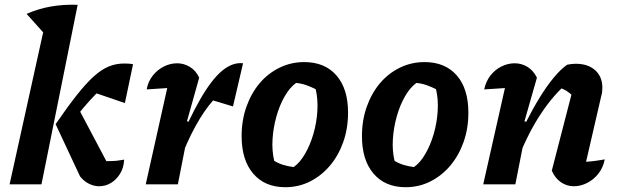

<svg xmlns="http://www.w3.org/2000/svg" viewBox="-20 -769 2585 801"><path d="M20 0 177 -711 304 -749 153 0ZM314 -33 212 -251 305 -321 449 -49 391 -95Q402 -96 412 -96.5Q422 -97 440 -97Q454 -97 468 -98.5Q482 -100 498 -103Q496 -68 480.5 -43.5Q465 -19 442.5 -5.5Q420 8 393 8Q373 8 352 -2Q331 -12 314 -33ZM212 -251Q262 -324 300.5 -372.5Q339 -421 371 -450Q403 -479 433.5 -491.5Q464 -504 497 -504Q508 -504 516.5 -503.5Q525 -503 535 -501L501 -339L352 -390L428 -420Q402 -399 377.5 -374Q353 -349 326.5 -317.5Q300 -286 268 -243ZM170 -623 91 -711Q138 -732 190.5 -741.5Q243 -751 304 -749Z M588 0 692 -466 710 -404Q686 -402 660.5 -400.5Q635 -399 592 -396Q598 -430 618 -454.5Q638 -479 664.5 -492Q691 -505 719 -505Q747 -505 772 -490Q797 -475 811 -445L760 -263L773 -259L722 0ZM726 -88 712 -139Q768 -273 816 -356Q864 -439 907.5 -474.5Q951 -510 994 -505L952 -325L869 -350Q831 -307 795.5 -242.5Q760 -178 726 -88Z M1170 12Q1085 12 1036.5 -44.5Q988 -101 988 -201Q988 -267 1008 -323.5Q1028 -380 1063 -421.5Q1098 -463 1146 -486.5Q1194 -510 1249 -510Q1335 -510 1383.5 -454.5Q1432 -399 1432 -299Q1432 -233 1412 -176.5Q1392 -120 1356.5 -78Q1321 -36 1273.5 -12Q1226 12 1170 12ZM1205 -72Q1231 -90 1252.5 -127Q1274 -164 1287.5 -210.5Q1301 -257 1304 -306Q1307 -355 1297 -397Q1277 -407 1257 -414Q1237 -421 1215 -423Q1188 -403 1167 -366Q1146 -329 1133 -282.5Q1120 -236 1117 -188Q1114 -140 1124 -98Q1142 -87 1162 -81Q1182 -75 1205 -72Z M1672 12Q1587 12 1538.5 -44.5Q1490 -101 1490 -201Q1490 -267 1510 -323.5Q1530 -380 1565 -421.5Q1600 -463 1648 -486.5Q1696 -510 1751 -510Q1837 -510 1885.5 -454.5Q1934 -399 1934 -299Q1934 -233 1914 -176.5Q1894 -120 1858.5 -78Q1823 -36 1775.5 -12Q1728 12 1672 12ZM1707 -72Q1733 -90 1754.5 -127Q1776 -164 1789.5 -210.5Q1803 -257 1806 -306Q1809 -355 1799 -397Q1779 -407 1759 -414Q1739 -421 1717 -423Q1690 -403 1669 -366Q1648 -329 1635 -282.5Q1622 -236 1619 -188Q1616 -140 1626 -98Q1644 -87 1664 -81Q1684 -75 1707 -72Z M2282 -57 2367 -386 2376 -363Q2359 -380 2344 -389.5Q2329 -399 2308 -405L2335 -412Q2277 -359 2226 -278Q2175 -197 2134 -88L2121 -139Q2145 -201 2173.5 -257.5Q2202 -314 2231.5 -362Q2261 -410 2290 -445Q2319 -480 2346 -499Q2356 -501 2364.5 -502Q2373 -503 2382 -503Q2433 -503 2463 -476Q2493 -449 2493 -403Q2493 -395 2492 -386Q2491 -377 2488 -367L2425 -94Q2451 -96 2468 -98.5Q2485 -101 2503 -104Q2496 -69 2476 -44Q2456 -19 2429 -5.5Q2402 8 2374 8Q2345 8 2320.5 -8.5Q2296 -25 2282 -57ZM1996 0 2101 -466 2119 -404Q2095 -402 2070 -400.5Q2045 -399 2000 -396Q2007 -430 2026.5 -454.5Q2046 -479 2072.5 -492Q2099 -505 2127 -505Q2156 -505 2180.5 -490Q2205 -475 2220 -445L2168 -263L2181 -259L2130 0Z"/></svg>

Font: Piazzolla Thin ExtraBold
Style: Italic
Weight: 800
Italic angle: -11.3°
Version: Version 2.005